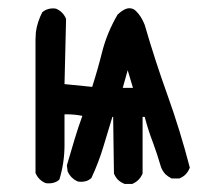

<svg xmlns="http://www.w3.org/2000/svg" viewBox="-20 -456 540 478"><path d="M207.5 -12.7Q199.7 -6.3 193.4 -4.9Q187 -3.4 182.6 -3.4Q174.8 -3.4 171.9 -4.9Q164.6 -8.3 158.7 -14.2Q152.8 -20 148.4 -29.3L146.5 -44.4Q156.7 -79.6 165.8 -109.6Q174.8 -139.6 185.1 -167.5Q166 -171.4 146 -171.4Q143.1 -171.4 140.6 -171.4V-94.7Q140.6 -50.8 127.9 -9.3L126 -7.3Q116.2 0.5 101.6 0.5Q95.2 0.5 92.8 -0.5Q76.2 -7.8 68.8 -24.4L68.4 -25.9V-346.7Q68.4 -350.6 68.4 -357.7Q68.4 -364.7 69.3 -376Q72.8 -401.4 85.4 -425.8Q91.3 -430.2 94.7 -431.6Q101.1 -434.1 105 -434.6Q108.9 -435.1 110.4 -435.1Q117.7 -435.1 120.1 -434.1Q136.7 -426.8 144 -410.2L144.5 -408.7L140.6 -246.6L209.5 -239.7Q223.6 -283.7 234.4 -327.1Q246.6 -375 272.9 -419.9Q289.6 -435.5 302.2 -435.5Q311.5 -435.5 318.4 -428.7Q332 -415.5 340.3 -394Q365.7 -306.2 397 -219.2Q428.2 -132.3 452.6 -38.6Q449.7 -31.7 447.3 -28.3Q440.4 -17.6 427.7 -12.2L426.3 -11.7H407.2Q397.9 -16.6 392.1 -22Q383.8 -30.8 380.4 -41.5Q370.6 -74.7 362.1 -97.4Q353.5 -120.1 348.9 -135Q344.2 -149.9 340.3 -165H335V-23.9Q330.6 -14.2 324.7 -8.3Q318.8 -2.4 309.1 2H290.5Q279.8 -2.4 273.7 -8.5Q267.6 -14.6 263.7 -23.9L261.7 -165H259.8L237.8 -92.3Q226.1 -52.7 207.5 -12.7ZM311 -237.3 297.9 -281.2 285.6 -237.3Z"/></svg>

Font: Bakudai
Style: Bold
Weight: 700
Version: Version 1.48